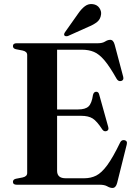

<svg xmlns="http://www.w3.org/2000/svg" viewBox="-20 -914 670 950"><path d="M44 -686Q44 -700 62.5 -700H464.5Q486.5 -700 500 -708.5Q513.5 -717 525.5 -717Q541 -717 547.5 -692.5L589.5 -534.5Q594 -518 580.5 -513.5Q565.5 -509 556.5 -525Q523 -584.5 496.8 -615.5Q470.5 -646.5 444.8 -657.2Q419 -668 386.5 -668H262.5V-372.5H366.5Q402.5 -372.5 418.2 -387.5Q434 -402.5 440 -444Q443.5 -459 455 -460Q467.5 -461 471 -445.5L515.5 -286Q520 -270 507.5 -265.5Q494.5 -261.5 486.5 -273Q459.5 -314.5 438.5 -327.8Q417.5 -341 381 -341H262.5V-69Q262.5 -32 304.5 -32H397Q429.5 -32 456 -45.2Q482.5 -58.5 510.5 -96.5Q538.5 -134.5 574.5 -209Q581.5 -223 595.5 -220.5Q612 -217.5 607 -198.5L559.5 -8.5Q553 16 536.5 16Q524.5 16 510.8 8Q497 0 472.5 0H62.5Q44 0 44 -14Q44 -26 58.5 -29.5L92 -36Q114.5 -41 114.5 -58V-642Q114.5 -659 92 -664L58.5 -670.5Q44 -674 44 -686ZM366.5 -846.5Q383 -870.5 400.5 -883.5Q418 -896.5 439.5 -893.5Q461 -890.5 471.8 -874.5Q482.5 -858.5 480 -842Q477 -818.5 460 -805Q443 -791.5 418 -781.5L316.5 -736Q312 -734.5 307 -734.8Q302 -735 299 -738Q294.5 -744 301.5 -754.5Z"/></svg>

Font: Fraunces 72pt S000 SemiBold
Style: Regular
Weight: 600
Version: Version 1.000; ttfautohint (v1.8.3)